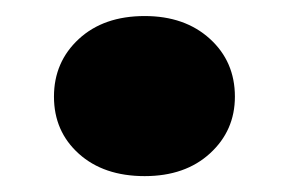

<svg xmlns="http://www.w3.org/2000/svg" viewBox="-20 -427 364 243"><path d="M48.3 -304.7Q48.3 -348.6 79.8 -377.7Q111.3 -406.7 163.1 -406.7Q213.9 -406.7 245.6 -377.9Q277.3 -349.1 277.3 -304.7Q277.3 -261.7 245.8 -232.9Q214.4 -204.1 163.1 -204.1Q111.3 -204.1 79.8 -232.4Q48.3 -260.7 48.3 -304.7Z"/></svg>

Font: Poppins ExtraBold
Style: Regular
Weight: 800
Designer: Ninad Kale (Devanagari), Jonny Pinhorn (Latin)
Foundry: Indian Type Foundry
Version: 4.004